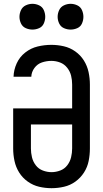

<svg xmlns="http://www.w3.org/2000/svg" viewBox="-20 -978 540 1006"><path d="M150 -823Q168 -823 185 -830.5Q202 -838 209.5 -855Q217 -872 217 -890Q217 -908 209.5 -925Q202 -942 185 -950Q168 -958 150 -958Q132 -958 115 -950Q98 -942 90 -925Q82 -908 82 -890Q82 -872 90 -855Q98 -838 115 -830.5Q132 -823 150 -823ZM350 -823Q368 -823 385 -830.5Q402 -838 409.5 -855Q417 -872 417 -890Q417 -908 409.5 -925Q402 -942 385 -950Q368 -958 350 -958Q332 -958 315 -950Q298 -942 290 -925Q282 -908 282 -890Q282 -872 290 -855Q298 -838 315 -830.5Q332 -823 350 -823ZM250 8Q283 8 315.5 0.5Q348 -7 375 -26.5Q402 -46 420 -74Q438 -102 444.5 -134.5Q451 -167 451 -200V-535Q451 -568 444 -600.5Q437 -633 419.5 -661Q402 -689 374.5 -708.5Q347 -728 314.5 -735.5Q282 -743 249 -743Q213 -743 177.5 -734.5Q142 -726 112.5 -703Q83 -680 67.5 -646Q52 -612 51 -576H144Q145 -601 160.5 -622Q176 -643 200 -651Q224 -659 249 -659Q273 -659 295 -650.5Q317 -642 332 -623Q347 -604 352.5 -581.5Q358 -559 358 -535V-410H49V-200Q49 -167 56 -134.5Q63 -102 80.5 -74Q98 -46 125.5 -26.5Q153 -7 185 0.5Q217 8 250 8ZM250 -76Q227 -76 204.5 -84.5Q182 -93 167.5 -112Q153 -131 147.5 -154Q142 -177 142 -200V-326H358V-200Q358 -177 352.5 -154Q347 -131 332.5 -112Q318 -93 295.5 -84.5Q273 -76 250 -76Z"/></svg>

Font: Iosevka SS08 Medium
Style: Regular
Weight: 500
Monospace: yes
Designer: Belleve Invis
Foundry: Belleve Invis
Version: Version 3.4.3; ttfautohint (v1.8.3)